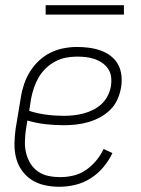

<svg xmlns="http://www.w3.org/2000/svg" viewBox="-20 -708 540 736"><path d="M207 8Q179 8 151.5 2Q124 -4 101.5 -18.5Q79 -33 63.5 -55Q48 -77 41.5 -103.5Q35 -130 35.5 -158.5Q36 -187 40 -215L60 -335Q64 -361 72.5 -386Q81 -411 95 -433.5Q109 -456 129 -475Q149 -494 173.5 -506Q198 -518 224 -523Q250 -528 275 -528Q298 -528 321 -525Q344 -522 365.5 -514.5Q387 -507 404.5 -493.5Q422 -480 432.5 -461Q443 -442 445.5 -418.5Q448 -395 444 -372Q440 -349 430 -326.5Q420 -304 402 -286.5Q384 -269 362 -257.5Q340 -246 317 -239.5Q294 -233 270.5 -230.5Q247 -228 225 -228Q189 -228 154 -232Q119 -236 85 -246L79 -209Q76 -187 75.5 -164Q75 -141 80.5 -119.5Q86 -98 97.5 -80Q109 -62 126.5 -50Q144 -38 166 -33.5Q188 -29 211 -29Q236 -29 261.5 -35Q287 -41 309 -56Q331 -71 348.5 -92Q366 -113 377 -137L411 -121Q397 -92 376 -67Q355 -42 327.5 -24.5Q300 -7 269 0.5Q238 8 207 8ZM225 -264Q243 -264 262 -266Q281 -268 300 -273Q319 -278 337 -287Q355 -296 369.5 -309.5Q384 -323 393 -341Q402 -359 405 -377Q408 -395 406 -412.5Q404 -430 395 -443.5Q386 -457 372.5 -466.5Q359 -476 343 -481.5Q327 -487 310 -489Q293 -491 275 -491Q254 -491 233 -487Q212 -483 192 -472.5Q172 -462 155.5 -446Q139 -430 128 -411Q117 -392 110 -371Q103 -350 99 -329L92 -283Q123 -273 156.5 -268.5Q190 -264 225 -264ZM155 -652V-688H455V-652Z"/></svg>

Font: Iosevka Extralight
Style: Italic
Weight: 200
Italic angle: -9°
Monospace: yes
Designer: Belleve Invis
Foundry: Belleve Invis
Version: Version 32.5.0; ttfautohint (v1.8.4)